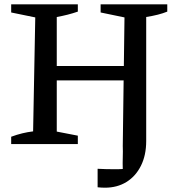

<svg xmlns="http://www.w3.org/2000/svg" viewBox="-20 -670 820 893"><path d="M32 0V-34Q59 -44 84 -50Q109 -56 134 -59L144 -589L32 -612V-650H342V-616Q296 -600 244 -591V-363H556L559 -589L448 -612V-650H758V-616Q719 -600 660 -591V-14Q660 52 635.5 101Q611 150 568 176.5Q525 203 468 203Q451 203 434 201V115Q453 116 471.5 116.5Q490 117 508 117Q519 117 529.5 117Q540 117 551 116Q550 90 551 62Q552 34 551 9L555 -296H244V-58L342 -39V0Z"/></svg>

Font: Piazzolla Medium
Style: Regular
Weight: 500
Designer: Juan Pablo del Peral
Foundry: Huerta Tipografica
Version: Version 1.330